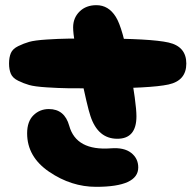

<svg xmlns="http://www.w3.org/2000/svg" viewBox="-20 -723 756 743"><path d="M353 -381Q563 -381 632 -396Q701 -411 701 -477Q701 -543 632 -558.5Q563 -574 353 -574Q280 -574 243 -573.5Q206 -573 160 -570Q114 -567 93 -561Q72 -555 50.5 -544.5Q29 -534 22 -517.5Q15 -501 15 -477Q15 -454 22 -437.5Q29 -421 50.5 -410.5Q72 -400 93 -394Q114 -388 160 -385Q206 -382 243 -381.5Q280 -381 353 -381ZM352 0Q515 0 515 -75Q515 -110 487.5 -131.5Q460 -153 409 -149Q275 -139 248 -236Q230 -301 169 -301Q134 -301 109.5 -277Q85 -253 85 -207Q85 -116 170.5 -58Q256 0 352 0ZM434 -186Q508 -186 508 -273Q508 -322 481.5 -469Q455 -616 428 -658Q400 -703 353 -703Q313 -703 288 -678.5Q263 -654 263 -617Q263 -576 290.5 -442.5Q318 -309 330 -274Q359 -186 434 -186Z"/></svg>

Font: Cherry Bomb
Style: Regular
Weight: 400
Designer: satsuyako
Foundry: satsuyako
Version: Version 4.0